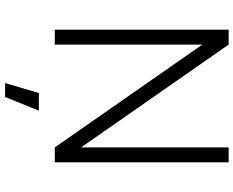

<svg xmlns="http://www.w3.org/2000/svg" viewBox="-104 -636 940 773"><g transform="rotate(90 366.5 -250.0)"><path d="M315 200H371L426 64H355ZM100 -700V0H160V-594L574 0H634V-700H574V-106L160 -700Z"/></g></svg>

Font: Unageo
Style: Light
Weight: 300
Designer: Richard Sepsi
Foundry: Richard Sepsi
Version: Version 2.000